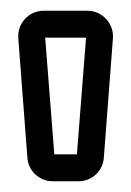

<svg xmlns="http://www.w3.org/2000/svg" viewBox="-20 -712 244 357"><path d="M143 -692H61C33 -692 12 -668 14 -641L31 -418C33 -394 53 -375 78 -375H126C151 -375 171 -394 173 -418L190 -641C192 -668 170 -692 143 -692ZM64 -642H140L123 -425H81Z"/></svg>

Font: DIN Rundschrift
Style: MittelKont
Weight: 400
Version: Version 1.027